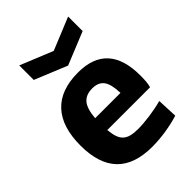

<svg xmlns="http://www.w3.org/2000/svg" viewBox="-231 -903 1019 1019"><g transform="rotate(-45 278.0 -393.5)"><path d="M105 -796 289 -721 472 -796V-687L288 -612L105 -687ZM299 9Q34 9 34 -265Q34 -405 101 -477Q168 -549 299 -549Q522 -549 522 -304Q522 -278 520.5 -259.5Q519 -241 514 -223H193Q196 -190 203.5 -168.5Q211 -147 225 -134.5Q239 -122 260.5 -116.5Q282 -111 312 -111Q351 -111 402 -118Q453 -125 497 -137L502 -22Q458 -8 404 0.5Q350 9 299 9ZM293 -436Q245 -436 221 -407.5Q197 -379 192 -313H382Q380 -380 359 -408Q338 -436 293 -436Z"/></g></svg>

Font: Encode Sans Narrow
Style: Bold
Weight: 700
Designer: Pablo Impallari, Andres Torresi
Foundry: Pablo Impallari, Andres Torresi
Version: Version 1.000; ttfautohint (v1.00) -l 8 -r 50 -G 200 -x 14 -